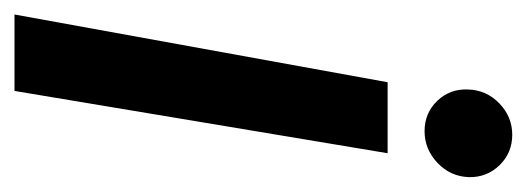

<svg xmlns="http://www.w3.org/2000/svg" viewBox="-271 -464 727 265"><g transform="rotate(-90 92.5 -331.5)"><path d="M13.5 -160 99.5 -675H205L111.5 -160ZM39 12Q14 12 -3 -5.5Q-20 -23 -19.5 -48Q-18.5 -73.5 0.2 -91.2Q19 -109 44 -109Q69 -109 85.8 -91.5Q102.5 -74 101.5 -49.5Q101 -24 82.5 -6Q64 12 39 12Z"/></g></svg>

Font: Anybody Condensed Medium
Style: Italic
Weight: 500
Width: 3
Italic angle: -10°
Designer: Tyler Finck
Foundry: Etcetera Type Company
Version: Version 1.010; ttfautohint (v1.8.3) -l 8 -r 50 -G 200 -x 14 